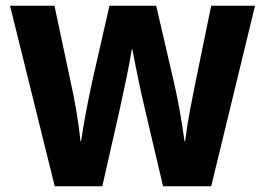

<svg xmlns="http://www.w3.org/2000/svg" viewBox="-20 -650 923 670"><path d="M170 -630 226 -367Q238 -313 246.5 -262.5Q255 -212 261 -157H263Q271 -212 281 -264Q291 -316 302 -367L362 -630H525L586 -367Q598 -316 607 -264.5Q616 -213 624 -157H626Q633 -213 643 -265.5Q653 -318 663 -367L717 -630H870L717 0H549L486 -268Q474 -319 463 -371.5Q452 -424 442 -478H440Q431 -424 420 -372Q409 -320 398 -269L337 0H171L15 -630Z"/></svg>

Font: Ek Mukta ExtraBold
Style: Regular
Weight: 800
Designer: Girish Dalvi and Yashodeep Gholap
Foundry: Ek Type
Version: Version 2.538;PS 1.002;hotconv 16.6.51;makeotf.lib2.5.65220;